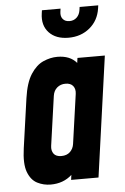

<svg xmlns="http://www.w3.org/2000/svg" viewBox="-55 -820 569 873"><g transform="rotate(-5 229.0 -383.5)"><path d="M141 13Q108.5 13 80 -1.5Q51.5 -16 37.2 -53.8Q23 -91.5 33 -162L65 -388Q75 -458.5 99.8 -496.5Q124.5 -534.5 156.8 -548.8Q189 -563 221 -563Q279 -563 309 -527.5L312 -550H437L360 0H235L238 -22.5Q199 13 141 13ZM200.5 -112Q225.5 -112 240.2 -126.2Q255 -140.5 258 -162L290 -388Q293 -410 282 -424Q271 -438 247 -438Q225 -438 209.2 -424.8Q193.5 -411.5 190 -388L158 -162Q155 -140.5 165.5 -126.2Q176 -112 200.5 -112ZM280 -645Q222.5 -645 191.2 -678.2Q160 -711.5 168 -766L170 -780H255L253 -766Q250 -745 260.5 -732.5Q271 -720 291 -720Q310.5 -720 323.8 -732.5Q337 -745 340 -766L342 -780H427L425 -766Q417 -711.5 377 -678.2Q337 -645 280 -645Z"/></g></svg>

Font: Mohave
Style: Bold Italic
Weight: 700
Italic angle: -8°
Designer: Gumpita Rahayu
Foundry: Tokotype
Version: Version 2.003; ttfautohint (v1.8.3)